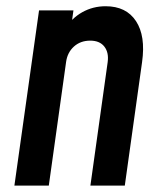

<svg xmlns="http://www.w3.org/2000/svg" viewBox="-20 -580 506 600"><path d="M25 0 102 -547.5H209.5L198 -465.5L181 -487Q203.5 -523 237 -541.8Q270.5 -560.5 310 -560.5Q374.5 -560.5 405 -514Q435.5 -467.5 424 -386L370 0H262.5L316.5 -386Q320.5 -416 306 -434.5Q291.5 -453 262 -453Q231.5 -453 211 -434.5Q190.5 -416 186.5 -386L132.5 0Z"/></svg>

Font: Mohave Light SemiBold
Style: Italic
Weight: 600
Italic angle: -8°
Version: Version 2.003